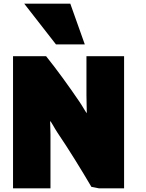

<svg xmlns="http://www.w3.org/2000/svg" viewBox="-20 -1011 796 1046"><path d="M51 -705V15H255V-278C255 -308 253 -337 253 -351C258 -351 277 -312 292 -290C357 -194 419 -93 478 7L519 15H656V-705H451V-493C451 -455 453 -417 453 -394C445 -403 431 -430 414 -455C353 -545 288 -634 231 -705ZM112 -991 285 -769H442L363 -991Z"/></svg>

Font: Repo ExtraBlack
Style: Regular
Weight: 400
Designer: Stefan Peev
Foundry: Context Ltd
Version: Version 001.502